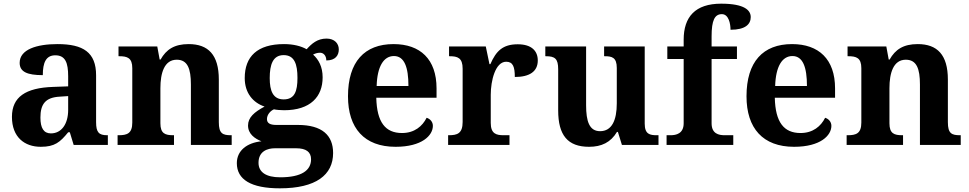

<svg xmlns="http://www.w3.org/2000/svg" viewBox="-20 -789 5275 1045"><path d="M202 10C278 10 307 -15 351 -69H360L381 0H567V-53H563C518 -53 503 -69 503 -124V-379C503 -504 433 -549 293 -549C180 -549 87 -520 87 -447C87 -398 128 -380 213 -380C213 -448 230 -488 281 -488C336 -488 351 -447 351 -374V-319L269 -316C119 -311 45 -261 45 -153C45 -42 114 10 202 10ZM257 -63C218 -63 200 -92 200 -149C200 -221 226 -259 306 -263L351 -266V-191C351 -113 314 -63 257 -63Z M620 0H927V-53H923C879 -53 853 -62 853 -118V-309C853 -391 874 -464 942 -464C1001 -464 1019 -415 1019 -329V0H1241V-53H1237C1192 -53 1171 -62 1171 -124V-356C1171 -491 1113 -549 1007 -549C929 -549 885 -520 854 -465H849L836 -536H625V-483H629C673 -483 700 -474 700 -418V-122C700 -62 671 -53 626 -53H620Z M1503 236C1700 236 1793 163 1793 44C1793 -52 1734 -109 1601 -109H1484C1449 -109 1433 -119 1433 -141C1433 -165 1452 -186 1471 -194C1482 -191 1512 -189 1526 -189C1670 -189 1736 -263 1736 -368C1736 -426 1714 -465 1684 -492C1694 -497 1706 -502 1722 -502C1740 -502 1756 -487 1756 -460C1806 -460 1824 -488 1824 -520C1824 -552 1801 -579 1757 -579C1707 -579 1676 -551 1649 -521C1619 -538 1577 -549 1526 -549C1380 -549 1312 -481 1312 -364C1312 -283 1357 -230 1420 -209C1364 -179 1330 -150 1330 -106C1330 -59 1368 -34 1403 -20C1325 -12 1269 30 1269 99C1269 188 1346 236 1503 236ZM1524 -248C1466 -248 1448 -294 1448 -364C1448 -437 1465 -489 1524 -489C1583 -489 1599 -439 1599 -365C1599 -293 1584 -248 1524 -248ZM1505 176C1428 176 1387 148 1387 97C1387 34 1436 18 1476 18H1592C1646 18 1673 38 1673 78C1673 138 1622 176 1505 176Z M2133 10C2277 10 2336 -52 2336 -104C2336 -126 2321 -142 2302 -148C2279 -102 2236 -65 2168 -65C2078 -65 2031 -123 2028 -257H2356V-308C2356 -467 2267 -549 2122 -549C1964 -549 1874 -453 1874 -265C1874 -91 1963 10 2133 10ZM2203 -321H2030C2033 -427 2068 -484 2124 -484C2181 -484 2203 -423 2203 -321Z M2419 0H2753V-53H2721C2681 -53 2651 -61 2651 -120V-273C2651 -350 2676 -453 2735 -453C2772 -453 2782 -425 2782 -370C2861 -370 2907 -399 2907 -460C2907 -511 2874 -548 2798 -548C2716 -548 2680 -511 2649 -440H2644L2624 -536H2424V-483H2427C2471 -483 2498 -474 2498 -415V-125C2498 -62 2468 -53 2423 -53H2419Z M3186 10C3254 10 3304 -14 3338 -71H3343L3365 0H3564V-53H3556C3517 -53 3489 -58 3489 -116V-536H3268V-483H3271C3310 -483 3337 -477 3337 -419V-227C3337 -134 3310 -75 3246 -75C3187 -75 3170 -130 3170 -216V-536H2948V-483H2951C3000 -483 3018 -470 3018 -412V-188C3018 -53 3070 10 3186 10Z M3608 0H3971V-53H3924C3892 -53 3853 -61 3853 -118V-468H3991V-536H3853V-591C3853 -679 3870 -712 3909 -712C3946 -712 3956 -660 3956 -627C4038 -627 4066 -658 4066 -696C4066 -732 4034 -769 3905 -769C3764 -769 3701 -697 3701 -573V-536H3612V-468H3701V-118C3701 -61 3659 -53 3630 -53H3608Z M4302 10C4446 10 4505 -52 4505 -104C4505 -126 4490 -142 4471 -148C4448 -102 4405 -65 4337 -65C4247 -65 4200 -123 4197 -257H4525V-308C4525 -467 4436 -549 4291 -549C4133 -549 4043 -453 4043 -265C4043 -91 4132 10 4302 10ZM4372 -321H4199C4202 -427 4237 -484 4293 -484C4350 -484 4372 -423 4372 -321Z M4588 0H4895V-53H4891C4847 -53 4821 -62 4821 -118V-309C4821 -391 4842 -464 4910 -464C4969 -464 4987 -415 4987 -329V0H5209V-53H5205C5160 -53 5139 -62 5139 -124V-356C5139 -491 5081 -549 4975 -549C4897 -549 4853 -520 4822 -465H4817L4804 -536H4593V-483H4597C4641 -483 4668 -474 4668 -418V-122C4668 -62 4639 -53 4594 -53H4588Z"/></svg>

Font: Noto Serif Telugu
Style: Bold
Weight: 700
Designer: Jelle Bosma - Monotype Design Team
Foundry: Monotype Imaging Inc.
Version: Version 2.005